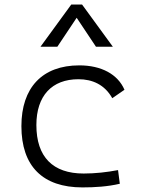

<svg xmlns="http://www.w3.org/2000/svg" viewBox="-20 -815 626 845"><path d="M342.8 9.8C396.5 9.8 454.1 6.3 507.3 -6.3L499.5 -66.4C450.7 -57.1 399.4 -51.3 348.1 -51.3C212.4 -51.3 140.1 -124.5 140.1 -264.6C140.1 -393.6 208.5 -466.3 325.2 -466.3C386.7 -466.3 440.9 -442.4 474.1 -382.8L527.8 -419.9C498.5 -488.3 425.8 -527.3 329.1 -527.3C165.5 -527.3 74.2 -428.7 74.2 -259.8C74.2 -83.5 168 9.8 342.8 9.8ZM158.2 -609.4H232.4L317.4 -736.8L402.3 -609.4H476.6L341.3 -794.9H293.5Z"/></svg>

Font: Cascadia Mono Light
Style: Regular
Weight: 300
Monospace: yes
Designer: Aaron Bell
Foundry: Saja Typeworks
Version: Version 2404.023